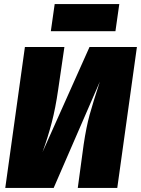

<svg xmlns="http://www.w3.org/2000/svg" viewBox="-20 -928 696 948"><path d="M559 0H364L393 -214Q406 -301 422.5 -361Q439 -421 473 -525L245 0H6L103 -696H298L267 -484Q254 -394 235.5 -323Q217 -252 190 -177L422 -696H656ZM550 -774H231L250 -908H569Z"/></svg>

Font: Fira Sans Black
Style: Italic
Weight: 900
Italic angle: -8°
Designer: Carrois Corporate & Edenspiekermann AG
Foundry: Carrois Corporate GbR & Edenspiekermann AG
Version: Version 4.203